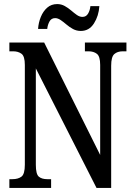

<svg xmlns="http://www.w3.org/2000/svg" viewBox="-20 -923 658 943"><path d="M26 0V-43H41Q69 -43 85.5 -55.5Q102 -68 102 -114V-604Q102 -647 85.5 -659Q69 -671 45 -671H26V-714H197L472 -162V-604Q472 -646 456 -658.5Q440 -671 415 -671H397V-714H601V-671H583Q557 -671 541.5 -657.5Q526 -644 526 -600V0H454L156 -587V-114Q156 -68 170.5 -55.5Q185 -43 212 -43H231V0ZM377 -771Q356 -771 338.5 -780.5Q321 -790 306.5 -802.5Q292 -815 278 -824.5Q264 -834 251 -834Q232 -834 223 -817.5Q214 -801 212 -781H167Q169 -812 180.5 -840Q192 -868 212 -885.5Q232 -903 261 -903Q281 -903 298 -893.5Q315 -884 329.5 -871.5Q344 -859 357.5 -849.5Q371 -840 385 -840Q403 -840 412.5 -856Q422 -872 424 -893H468Q465 -845 441.5 -808Q418 -771 377 -771Z"/></svg>

Font: Noto Serif Myanmar ExtraCondensed Medium
Style: Regular
Weight: 500
Width: 2
Designer: Ben Mitchell and the Monotype Design Team
Foundry: Monotype Imaging Inc.
Version: Version 2.106; ttfautohint (v1.8.4.7-5d5b)